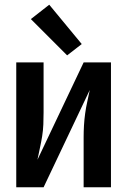

<svg xmlns="http://www.w3.org/2000/svg" viewBox="-20 -795 540 815"><path d="M49 0H165L361 -413Q356 -388 350.5 -363.5Q345 -339 341.5 -313.5Q338 -288 336.5 -263Q335 -238 335 -212V0H451V-530H335L139 -117Q144 -142 149.5 -167Q155 -192 159 -217Q163 -242 164 -267.5Q165 -293 165 -318V-530H49ZM265 -560 327 -608 189 -775 111 -714Z"/></svg>

Font: Iosevka SS09
Style: Bold
Weight: 700
Monospace: yes
Designer: Belleve Invis
Foundry: Belleve Invis
Version: Version 5.2.1; ttfautohint (v1.8.3)